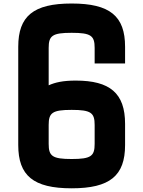

<svg xmlns="http://www.w3.org/2000/svg" viewBox="-20 -1032 795 1065"><path d="M377.5 12.5C590 12.5 673.8 -57.5 673.8 -227.5V-345C673.8 -515 590 -585 400 -585C328.8 -585 286.2 -575 250 -558.8V-766.2C250 -833.8 270 -850 377.5 -850C485 -850 505 -833.8 505 -766.2V-680H673.8V-772.5C673.8 -942.5 590 -1012.5 377.5 -1012.5C165 -1012.5 81.2 -942.5 81.2 -772.5V-227.5C81.2 -57.5 165 12.5 377.5 12.5ZM250 -233.8V-338.8C250 -406.2 270 -422.5 377.5 -422.5C485 -422.5 505 -406.2 505 -338.8V-233.8C505 -166.2 485 -150 377.5 -150C270 -150 250 -166.2 250 -233.8Z"/></svg>

Font: Basalte Marquee
Style: Regular
Weight: 400
Designer: Ange Degheest & Benjamin Gomez & Eugénie Bidaut
Foundry: Velvetyne Type Foundry
Version: Version 1.000;FEAKit 1.0